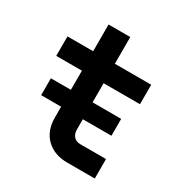

<svg xmlns="http://www.w3.org/2000/svg" viewBox="-163 -835 927 965"><g transform="rotate(30 300.0 -352.5)"><path d="M76 -228V-326H192V-437H43V-550H192V-705H318V-550H529V-437H318V-326H484V-228H318V-168Q318 -144 331.5 -128.5Q345 -113 369 -113H519V0H360Q283 0 237.5 -44.5Q192 -89 192 -165V-228Z"/></g></svg>

Font: NKDuy Mono
Style: Bold
Weight: 700
Monospace: yes
Designer: NKDuy
Foundry: NKDuy
Version: Version 2.251; ttfautohint (v1.8.4.7-5d5b)